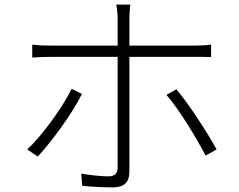

<svg xmlns="http://www.w3.org/2000/svg" viewBox="-20 -794 1040 834"><path d="M291 -408C253 -330 164 -205 98 -145L144 -114C202 -176 295 -302 336 -386ZM826 -547C848 -547 873 -547 897 -546V-600C873 -597 846 -596 825 -596H542V-712C542 -732 544 -760 546 -774H485C488 -761 491 -732 491 -712V-596H198C166 -596 147 -597 120 -600V-544C146 -546 168 -547 199 -547H491V-68C491 -41 479 -28 451 -28C424 -28 377 -32 333 -40L337 13C372 17 432 20 467 20C521 20 542 -2 542 -51V-547ZM703 -382C758 -319 835 -192 873 -118L921 -145C881 -217 801 -342 746 -406Z"/></svg>

Font: Source Han Sans SC Light
Style: Regular
Weight: 300
Designer: Ryoko NISHIZUKA (kana & ideographs); Paul D. Hunt (Latin, Greek & Cyrillic); Wenlong ZHANG (bopomofo); Sandoll Communica
Foundry: Adobe Systems Incorporated
Version: Version 1.004;PS 1.004;hotconv 1.0.82;makeotf.lib2.5.63406